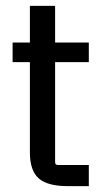

<svg xmlns="http://www.w3.org/2000/svg" viewBox="-20 -635 327 655"><path d="M283 -490V-423H168V-82Q168 -72 178 -72H283V0H211Q142 0 112 -26.5Q82 -53 82 -115V-423H23V-490H82V-615H168V-490Z"/></svg>

Font: Gemunu Libre Medium
Style: Regular
Weight: 500
Designer: Puspanada Ekanayake, Sola Matas, Pathum Egodawatta, Kosala Senevirathne
Foundry: mooniak
Version: Version 1.100